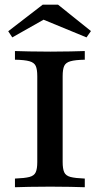

<svg xmlns="http://www.w3.org/2000/svg" viewBox="-20 -785 418 805"><path d="M42.7 0V-36.3Q83.9 -37.9 103.6 -43.1Q123.4 -48.4 129.8 -62.9Q136.3 -77.4 136.3 -105.6V-465.3Q136.3 -494.4 129.8 -508.5Q123.4 -522.6 103.6 -528.2Q83.9 -533.9 42.7 -534.7V-571Q65.3 -570.2 103.2 -569.4Q141.1 -568.5 191.1 -568.5Q237.1 -568.5 275 -569.4Q312.9 -570.2 335.5 -571V-534.7Q295.2 -533.9 275.4 -528.2Q255.6 -522.6 249.2 -508.5Q242.7 -494.4 242.7 -465.3V-105.6Q242.7 -77.4 249.2 -62.9Q255.6 -48.4 275.4 -43.1Q295.2 -37.9 335.5 -36.3V0Q312.9 -0.8 275 -1.6Q237.1 -2.4 191.1 -2.4Q141.1 -2.4 103.2 -1.6Q65.3 -0.8 42.7 0ZM31.5 -628.2 14.5 -654 158.9 -765.3H223.4L361.3 -654.8L342.7 -628.2L137.1 -712.9L183.9 -714.5Z"/></svg>

Font: Playfair 9pt SemiBold
Style: Regular
Weight: 600
Designer: Claus Eggers Sørensen
Foundry: Claus Eggers Sørensen
Version: Version 2.001;gftools[0.9.30]